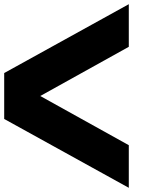

<svg xmlns="http://www.w3.org/2000/svg" viewBox="-20 -895 759 915"><path d="M593.8 0 0 -328.1V-546.9L593.8 -875V-671.9L171.9 -437.5L593.8 -203.1Z"/></svg>

Font: CraftyPE
Style: Regular
Weight: 400
Designer: Erek Butcher
Foundry: Haunted Coop
Version: Version 0.018;April 4, 2024;FontCreator 15.0.0.2962 64-bit